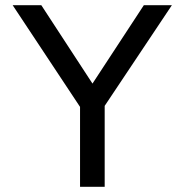

<svg xmlns="http://www.w3.org/2000/svg" viewBox="-20 -714 705 734"><path d="M301.5 -282 28.5 -694H138L358 -357H309L529.8 -694H637L362 -282ZM286 0V-344.2H380.2V0Z"/></svg>

Font: Marine Company Thin
Style: Regular
Weight: 100
Designer: Rodrigo Fuenzalida
Foundry: fragTYPE
Version: Version 1.000